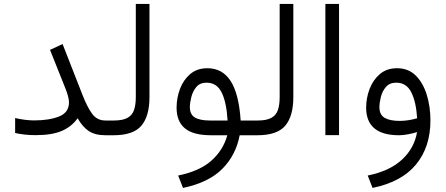

<svg xmlns="http://www.w3.org/2000/svg" viewBox="-20 -672 2214 954"><path d="M55.2 -85.4Q106.9 -73.7 149.9 -73.7Q224.6 -73.7 273.7 -93.3Q322.8 -112.8 322.8 -163.6Q322.8 -178.7 316.7 -199Q310.5 -219.2 304.7 -233.4L228.5 -424.3L291 -453.1L389.6 -201.2Q413.1 -140.6 437.5 -106.9Q461.9 -73.2 504.4 -73.2H524.9V0H504.4Q452.1 0 420.9 -21Q389.6 -42 365.7 -84.5Q336.4 -43 287.4 -21.7Q238.3 -0.5 157.2 -0.5Q126.5 -0.5 101.8 -3.4Q77.1 -6.3 55.2 -11.2Z M505.4 0V-73.2H544.9Q590.3 -73.2 614 -86.7Q637.7 -100.1 646.2 -126.2Q654.8 -152.3 654.8 -189.5V-652.3H722.7V-189.9Q722.7 -95.2 682.6 -47.6Q642.6 0 544.4 0Z M1010.7 -333Q1085 -333 1126 -269.5Q1167 -206.1 1175.8 -73.2H1239.7V0H1170.9Q1151.9 100.1 1083.5 168Q1015.1 235.8 889.2 261.7L865.2 200.2Q972.7 178.2 1031 125.7Q1089.4 73.2 1109.4 0H1027.8Q940.4 0 898.9 -34.2Q857.4 -68.4 857.4 -137.2Q857.4 -184.6 874 -229.5Q890.6 -274.4 924.8 -303.7Q959 -333 1010.7 -333ZM1110.8 -73.2Q1105.5 -164.1 1081.3 -212.6Q1057.1 -261.2 1006.3 -261.2Q973.1 -261.2 955.3 -239.5Q937.5 -217.8 930.4 -189Q923.3 -160.2 923.3 -139.6Q923.3 -103.5 948.2 -88.4Q973.1 -73.2 1022.9 -73.2Z M1220.2 0V-73.2H1259.8Q1305.2 -73.2 1328.9 -86.7Q1352.5 -100.1 1361.1 -126.2Q1369.6 -152.3 1369.6 -189.5V-652.3H1437.5V-189.9Q1437.5 -95.2 1397.5 -47.6Q1357.4 0 1259.3 0Z M1596.7 -652.3H1664.6V-0.5H1596.7Z M2052.2 -15.6Q2034.2 -9.8 2008.5 -4.9Q1982.9 0 1962.9 0Q1799.3 0 1799.3 -137.2Q1799.3 -184.6 1816.2 -229.5Q1833 -274.4 1867.2 -303.7Q1901.4 -333 1953.1 -333Q2009.3 -333 2045.9 -296.4Q2082.5 -259.8 2100.6 -200.7Q2118.7 -141.6 2118.7 -73.7Q2118.7 58.6 2046.9 145.5Q1975.1 232.4 1831.1 261.7L1807.1 200.2Q1917 177.7 1978 120.6Q2039.1 63.5 2052.2 -15.6ZM2052.7 -84.5Q2047.4 -167 2023.2 -214.1Q1999 -261.2 1949.2 -261.2Q1915.5 -261.2 1897.2 -239.5Q1878.9 -217.8 1872.1 -189Q1865.2 -160.2 1865.2 -139.6Q1865.2 -101.6 1891.4 -86.4Q1917.5 -71.3 1965.3 -71.3Q2008.8 -71.3 2052.7 -84.5Z"/></svg>

Font: Vazir Light WOL-UI
Style: Light-WOL-UI
Weight: 300
Designer: Saber Rastikerdar
Foundry: Saber Rastikerdar
Version: Version 30.1.0